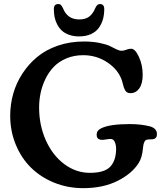

<svg xmlns="http://www.w3.org/2000/svg" viewBox="-20 -933 842 973"><path d="M380.9 -748.5Q352.5 -748.5 330.1 -756.6Q307.6 -764.6 293.5 -777.8Q279.3 -791 269.8 -809.3Q260.3 -827.6 256.6 -846.7Q252.9 -865.7 252.9 -887.2Q252.9 -912.6 275.4 -912.6Q284.2 -912.6 288.8 -907.7Q293.5 -902.8 298.8 -892.1Q321.3 -834.5 380.9 -834.5Q414.1 -834.5 432.9 -849.4Q451.7 -864.3 462.9 -892.1Q472.2 -912.6 485.8 -912.6Q508.3 -912.6 508.3 -887.2Q508.3 -859.9 502 -836.4Q495.6 -813 481.4 -792.7Q467.3 -772.5 441.7 -760.5Q416 -748.5 380.9 -748.5ZM401.4 20.5Q323.2 20.5 254.6 -7.3Q186 -35.2 137.2 -83.3Q88.4 -131.3 60.1 -199.7Q31.7 -268.1 31.7 -346.7Q31.7 -403.8 47.1 -458.3Q62.5 -512.7 93.8 -560.5Q125 -608.4 168.7 -644.5Q212.4 -680.7 273.4 -701.7Q334.5 -722.7 405.3 -722.7Q449.7 -722.7 485.1 -715.3Q520.5 -708 537.6 -699.2Q554.7 -690.4 570.1 -683.1Q585.4 -675.8 595.2 -675.8Q608.4 -675.8 619.9 -680.9Q631.3 -686 645 -686Q665 -686 684.1 -644.5Q703.1 -603 703.1 -554.2Q703.1 -508.8 685.8 -484.9Q668.5 -460.9 641.6 -460.9Q631.8 -460.9 625 -464.4Q618.2 -467.8 614 -475.6Q609.9 -483.4 607.7 -489.5Q605.5 -495.6 602.8 -506.8Q600.1 -518.1 598.6 -522.5Q581.5 -577.6 526.1 -615.5Q470.7 -653.3 401.9 -653.3Q355 -653.3 316.7 -637.2Q278.3 -621.1 252.9 -594.7Q227.5 -568.4 210.4 -533.2Q193.4 -498 185.8 -461.7Q178.2 -425.3 178.2 -388.2Q178.2 -297.9 212.4 -221.7Q246.6 -145.5 305.9 -101.3Q365.2 -57.1 435.5 -57.1Q510.3 -57.1 539.3 -88.9Q568.4 -120.6 568.4 -179.7Q568.4 -196.8 562.3 -212.2Q556.2 -227.5 543 -228.5Q535.6 -229.5 517.1 -226.3Q498.5 -223.1 491.2 -224.6Q469.7 -228 469.7 -250Q469.7 -272 492.7 -282.7Q535.6 -304.2 636.7 -304.2Q695.8 -304.2 740.2 -292.5Q775.4 -282.2 775.4 -253.4Q775.4 -231.4 756.3 -227.5Q751 -226.6 740.2 -226.6Q729.5 -226.6 724.6 -225.1Q707.5 -222.2 704.1 -178.7Q700.2 -135.3 683.6 -108.4Q650.4 -54.2 576.7 -16.8Q502.9 20.5 401.4 20.5Z"/></svg>

Font: Cooper* SemiBold
Style: Regular
Weight: 600
Designer: Owen Earl
Foundry: indestructible type*
Version: Version 0.001